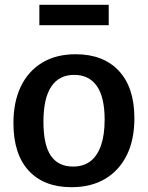

<svg xmlns="http://www.w3.org/2000/svg" viewBox="-20 -769 616 800"><path d="M295 -543Q411 -543 475.5 -473.5Q540 -404 540 -276Q540 -187 508.5 -123Q477 -59 418.5 -24Q360 11 278 11Q163 11 99.5 -58Q36 -127 36 -256Q36 -345 67 -409Q98 -473 156 -508Q214 -543 295 -543ZM289 -457Q226 -457 193.5 -408Q161 -359 161 -262Q161 -165 192 -120Q223 -75 284 -75Q328 -75 357 -97.5Q386 -120 401 -163.5Q416 -207 416 -270Q416 -364 383.5 -410.5Q351 -457 289 -457ZM433 -749V-664H144V-749Z"/></svg>

Font: Bitter Thin SemiBold
Style: Regular
Weight: 600
Version: Version 2.002